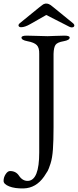

<svg xmlns="http://www.w3.org/2000/svg" viewBox="-86 -852 435 1072"><path d="M183 -763Q175 -768 173 -768Q171 -768 163 -763Q97 -725 84 -718Q53 -700 32 -700Q21 -700 18 -707Q15 -714 24 -722Q72 -762 132 -810Q134 -811 138 -814.5Q142 -818 143 -818.5Q144 -819 147 -821.5Q150 -824 151 -824.5Q152 -825 154.5 -827Q157 -829 158 -829Q159 -829 161.5 -830Q164 -831 165.5 -831.5Q167 -832 169 -832Q171 -832 173 -832Q180 -832 187 -829Q194 -826 197 -823.5Q200 -821 214 -810Q274 -762 322 -722Q331 -714 328.5 -706.5Q326 -699 314 -699Q305 -699 279 -714Q255 -727 226 -741Q197 -755 183 -763ZM133 0V-551Q134 -585 119.5 -600Q105 -615 67 -622Q34 -628 34 -642Q34 -653 63 -653Q91 -653 124.5 -651.5Q158 -650 180 -650Q196 -650 220.5 -651.5Q245 -653 274 -653Q303 -653 303 -642Q303 -628 270 -622Q234 -616 224 -601.5Q214 -587 213 -551V-142Q213 -67 209.5 -18Q206 31 196 61.5Q186 92 180.5 102Q175 112 160 134Q115 198 46 200Q-4 201 -35 188.5Q-66 176 -66 158Q-66 138 -54.5 120.5Q-43 103 -30 103Q3 103 20 129Q40 159 70 158Q133 155 133 0Z"/></svg>

Font: EB Garamond
Style: SC
Weight: 400
Version: Version 000.010